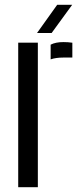

<svg xmlns="http://www.w3.org/2000/svg" viewBox="-20 -777 336 797"><path d="M55.6 0V-600H137.1V0ZM190.2 -530.5V-591.6Q210.8 -602.3 243.2 -602.3Q252.4 -602.3 261.7 -601.7Q271.1 -601.1 280.3 -599.7V-538.1H243.9Q211.3 -538.1 190.2 -530.5ZM133.7 -640 217.4 -757.1H279.6L194.3 -640Z"/></svg>

Font: Big Shoulders Stencil Text Thin
Style: Regular
Weight: 100
Designer: Patric King
Foundry: XO Type Co
Version: Version 2.001